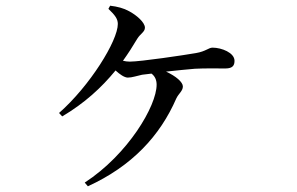

<svg xmlns="http://www.w3.org/2000/svg" viewBox="-20 -598 1040 673"><path d="M288 55C443 -16 541 -122 598 -253C606 -270 621 -279 621 -295C621 -310 597 -331 562 -347C599 -351 638 -355 663 -357C699 -359 743 -358 770 -358C797 -358 802 -370 802 -385C802 -413 757 -431 725 -431C711 -431 702 -418 667 -412C627 -405 473 -382 435 -382C427 -382 419 -383 411 -385C429 -410 445 -435 461 -462C472 -480 488 -486 488 -501C488 -520 457 -546 432 -559C414 -569 392 -575 366 -578L360 -567C383 -545 393 -532 393 -514C393 -455 295 -297 187 -202L198 -190C276 -236 336 -291 385 -351C399 -338 416 -326 428 -326C443 -326 459 -332 478 -336L511 -340C523 -331 529 -318 529 -301C529 -227 429 -57 277 42Z"/></svg>

Font: Noto Serif TC Medium
Style: Regular
Weight: 500
Designer: Ryoko NISHIZUKA 西塚涼子 (kana & ideographs); Frank Grießhammer (Latin, Greek & Cyrillic); Wenlong ZHANG 张文龙 (bopomofo); San
Foundry: Adobe
Version: Version 2.001;hotconv 1.1.0;makeotfexe 2.6.0